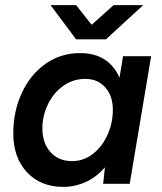

<svg xmlns="http://www.w3.org/2000/svg" viewBox="-20 -720 633 752"><path d="M391 -65Q359 -27 316.5 -7.5Q274 12 228 12Q139 12 85.5 -45.5Q32 -103 32 -198Q32 -283 65 -355Q98 -427 157.5 -469.5Q217 -512 294 -512Q351 -512 389.5 -487Q428 -462 448 -416L462 -500H572L488 0H384ZM262 -89Q309 -89 345.5 -118.5Q382 -148 402 -194Q422 -240 422 -290Q422 -344 392.5 -377.5Q363 -411 314 -411Q266 -411 227.5 -383.5Q189 -356 167.5 -311Q146 -266 146 -217Q146 -160 177.5 -124.5Q209 -89 262 -89ZM178 -700H278L339 -623L425 -700H541L395 -566H278Z"/></svg>

Font: Oak Sans Semibold
Style: Italic
Weight: 600
Italic angle: -9.49998°
Foundry: Erik Kennedy, Walven
Version: Version 1.000